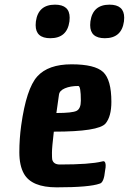

<svg xmlns="http://www.w3.org/2000/svg" viewBox="-20 -788 553 824"><path d="M216 -768Q279 -768 279 -712Q279 -705 278 -696Q268 -624 196 -624Q133 -624 133 -680Q133 -687 134 -696Q144 -768 216 -768ZM450 -768Q513 -768 513 -712Q513 -705 512 -696Q502 -624 430 -624Q367 -624 367 -680Q367 -687 368 -696Q378 -768 450 -768ZM223 16Q116 16 83 -42Q63 -77 63 -134.5Q63 -192 71 -250Q93 -408 140 -460Q187 -512 287 -512Q387 -512 422.5 -479Q458 -446 458 -351Q458 -288 433 -258Q403 -223 211 -223Q203 -155 203 -132.5Q203 -110 204 -104Q209 -82 237 -82Q366 -82 418 -95Q419 -95 422.5 -96Q426 -97 429 -94Q437 -85 431 -56Q426 -4 408 0Q364 16 223 16ZM327 -356Q327 -419 316 -419Q282 -419 258.5 -409Q235 -399 233 -381L222 -303Q291 -303 309 -312.5Q327 -322 327 -356Z"/></svg>

Font: Chau Philomene One
Style: Italic
Weight: 400
Designer: Vicente Lamonaca
Foundry: TipoType
Version: Version 1.001